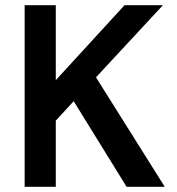

<svg xmlns="http://www.w3.org/2000/svg" viewBox="-20 -720 683 740"><path d="M75 0V-700H195V-411L460 -700H608L350 -422L615 0H468L264 -330L195 -255V0Z"/></svg>

Font: DM Sans 9pt
Style: Semibold
Weight: 600
Designer: Colophon Foundry, Jonny Pinhorn
Foundry: Colophon Foundry
Version: Version 4.004;gftools[0.9.30]